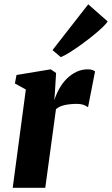

<svg xmlns="http://www.w3.org/2000/svg" viewBox="-20 -894 532 914"><path d="M40.5 0 103 -468 51 -496.5 58.5 -537 221.5 -564 247 -546.5 241.5 -455.5 238.5 -417Q247.5 -445.5 262.2 -472Q277 -498.5 297.5 -519Q318 -539.5 343.5 -551.8Q369 -564 398.5 -564Q412 -564 420.5 -560.5Q429 -557 432.5 -554L399 -383Q396 -387 381.8 -393.2Q367.5 -399.5 344 -399.5Q329 -399.5 314.8 -398Q300.5 -396.5 287.8 -393.8Q275 -391 264.5 -386Q254 -381 246.5 -374.5L195.5 0ZM230 -655.5 400 -873.5 492.5 -792Q486 -781 467 -763Q448 -745 421.8 -723.8Q395.5 -702.5 367 -682Q338.5 -661.5 312.8 -645.2Q287 -629 269.5 -622Z"/></svg>

Font: Merriweather 28pt Black
Style: Italic
Weight: 900
Italic angle: -7.8°
Version: Version 2.101